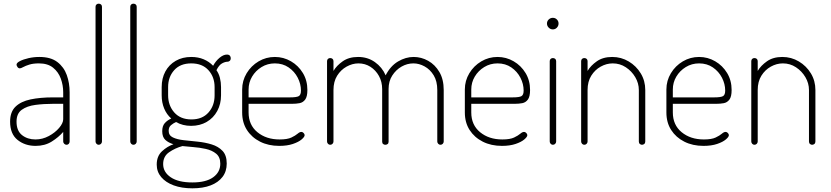

<svg xmlns="http://www.w3.org/2000/svg" viewBox="-20 -788 4522 1045"><path d="M174 6Q116 6 75.5 -26.5Q35 -59 35 -126Q35 -179 64.5 -207.5Q94 -236 146.5 -247Q199 -258 268 -258H324V-286Q324 -324 311 -360Q298 -396 269 -419.5Q240 -443 192 -443Q161 -443 140 -436.5Q119 -430 106.5 -423Q94 -416 88 -416Q80 -416 75 -423.5Q70 -431 70 -436Q70 -446 88.5 -455.5Q107 -465 135.5 -471.5Q164 -478 194 -478Q256 -478 292 -450.5Q328 -423 343.5 -379.5Q359 -336 359 -286V-18Q359 -11 354.5 -5.5Q350 0 342 0Q335 0 329.5 -5.5Q324 -11 324 -18V-70Q299 -41 261.5 -17.5Q224 6 174 6ZM173 -29Q211 -29 245.5 -47.5Q280 -66 302 -92Q324 -118 324 -139V-223H269Q218 -223 172.5 -217Q127 -211 98.5 -190.5Q70 -170 70 -126Q70 -76 100 -52.5Q130 -29 173 -29Z M517 0Q510 0 505 -5.5Q500 -11 500 -18V-751Q500 -759 505 -763.5Q510 -768 517 -768Q525 -768 530 -763.5Q535 -759 535 -751V-18Q535 -11 530 -5.5Q525 0 517 0Z M706 0Q699 0 694 -5.5Q689 -11 689 -18V-751Q689 -759 694 -763.5Q699 -768 706 -768Q714 -768 719 -763.5Q724 -759 724 -751V-18Q724 -11 719 -5.5Q714 0 706 0Z M1027 237Q969 237 925.5 221Q882 205 857.5 176Q833 147 833 108Q833 62 861.5 35.5Q890 9 924 -3Q897 -11 880 -26.5Q863 -42 863 -74Q863 -102 876.5 -117.5Q890 -133 912 -143Q887 -165 873.5 -197.5Q860 -230 860 -269V-314Q860 -362 880 -399Q900 -436 936.5 -457Q973 -478 1021 -478Q1058 -478 1088 -465.5Q1118 -453 1140 -430Q1154 -456 1175 -473.5Q1196 -491 1215 -491Q1226 -491 1231 -485Q1236 -479 1236 -471Q1236 -462 1230.5 -457Q1225 -452 1218 -452Q1205 -452 1188.5 -443Q1172 -434 1158 -406Q1171 -388 1177 -364Q1183 -340 1183 -314V-269Q1183 -222 1162.5 -184Q1142 -146 1105 -124.5Q1068 -103 1020 -103Q974 -103 938 -124Q923 -117 910.5 -106.5Q898 -96 898 -76Q898 -51 921 -40Q944 -29 980 -25Q1016 -21 1056 -17Q1096 -13 1132 -2Q1168 9 1191 33Q1214 57 1214 102Q1214 145 1191 175Q1168 205 1126.5 221Q1085 237 1027 237ZM1027 205Q1101 205 1140 177Q1179 149 1179 103Q1179 67 1156.5 48.5Q1134 30 1100 22.5Q1066 15 1031.5 12.5Q997 10 973 7Q933 18 900.5 40.5Q868 63 868 105Q868 149 909.5 177Q951 205 1027 205ZM1022 -138Q1081 -138 1114.5 -175.5Q1148 -213 1148 -269V-314Q1148 -369 1114.5 -406Q1081 -443 1021 -443Q961 -443 928 -406Q895 -369 895 -314V-270Q895 -214 928.5 -176Q962 -138 1022 -138Z M1500 6Q1441 6 1395.5 -17Q1350 -40 1324 -80.5Q1298 -121 1298 -176V-301Q1298 -349 1322.5 -389.5Q1347 -430 1387.5 -454Q1428 -478 1476 -478Q1523 -478 1563.5 -454.5Q1604 -431 1628.5 -390.5Q1653 -350 1653 -298Q1653 -262 1641 -246Q1629 -230 1610.5 -226.5Q1592 -223 1570 -223H1333V-176Q1333 -108 1381 -68.5Q1429 -29 1502 -29Q1544 -29 1566 -39.5Q1588 -50 1599.5 -60Q1611 -70 1620 -70Q1625 -70 1629 -67Q1633 -64 1635.5 -60Q1638 -56 1638 -52Q1638 -43 1621.5 -29Q1605 -15 1574 -4.5Q1543 6 1500 6ZM1333 -258H1558Q1595 -258 1606.5 -265Q1618 -272 1618 -295Q1618 -331 1600.5 -365Q1583 -399 1551 -421Q1519 -443 1476 -443Q1436 -443 1403.5 -423Q1371 -403 1352 -371Q1333 -339 1333 -301Z M1777 0Q1770 0 1765 -5.5Q1760 -11 1760 -18V-455Q1760 -463 1765 -467.5Q1770 -472 1777 -472Q1785 -472 1790 -467.5Q1795 -463 1795 -455V-402Q1812 -431 1845.5 -454.5Q1879 -478 1929 -478Q1981 -478 2020.5 -450Q2060 -422 2079 -378Q2105 -429 2146.5 -453.5Q2188 -478 2231 -478Q2273 -478 2310.5 -457Q2348 -436 2371.5 -396Q2395 -356 2395 -298V-18Q2395 -11 2390 -5.5Q2385 0 2377 0Q2370 0 2365 -5.5Q2360 -11 2360 -18V-298Q2360 -346 2340.5 -378Q2321 -410 2291 -426.5Q2261 -443 2230 -443Q2196 -443 2165.5 -425.5Q2135 -408 2115 -377Q2095 -346 2095 -304V-17Q2095 -8 2089.5 -4Q2084 0 2077 0Q2071 0 2065.5 -4Q2060 -8 2060 -17V-303Q2060 -343 2042.5 -374.5Q2025 -406 1996 -424.5Q1967 -443 1931 -443Q1898 -443 1866.5 -425.5Q1835 -408 1815 -376Q1795 -344 1795 -298V-18Q1795 -11 1790 -5.5Q1785 0 1777 0Z M2712 6Q2653 6 2607.5 -17Q2562 -40 2536 -80.5Q2510 -121 2510 -176V-301Q2510 -349 2534.5 -389.5Q2559 -430 2599.5 -454Q2640 -478 2688 -478Q2735 -478 2775.5 -454.5Q2816 -431 2840.5 -390.5Q2865 -350 2865 -298Q2865 -262 2853 -246Q2841 -230 2822.5 -226.5Q2804 -223 2782 -223H2545V-176Q2545 -108 2593 -68.5Q2641 -29 2714 -29Q2756 -29 2778 -39.5Q2800 -50 2811.5 -60Q2823 -70 2832 -70Q2837 -70 2841 -67Q2845 -64 2847.5 -60Q2850 -56 2850 -52Q2850 -43 2833.5 -29Q2817 -15 2786 -4.5Q2755 6 2712 6ZM2545 -258H2770Q2807 -258 2818.5 -265Q2830 -272 2830 -295Q2830 -331 2812.5 -365Q2795 -399 2763 -421Q2731 -443 2688 -443Q2648 -443 2615.5 -423Q2583 -403 2564 -371Q2545 -339 2545 -301Z M2989 0Q2982 0 2977 -5.5Q2972 -11 2972 -18V-455Q2972 -463 2977 -467.5Q2982 -472 2989 -472Q2997 -472 3002 -467.5Q3007 -463 3007 -455V-18Q3007 -11 3002 -5.5Q2997 0 2989 0ZM2989 -628Q2976 -628 2966.5 -637.5Q2957 -647 2957 -660Q2957 -673 2966.5 -682Q2976 -691 2989 -691Q3002 -691 3011 -682Q3020 -673 3020 -660Q3020 -647 3011 -637.5Q3002 -628 2989 -628Z M3160 0Q3153 0 3148 -5.5Q3143 -11 3143 -18V-455Q3143 -463 3148 -467.5Q3153 -472 3160 -472Q3168 -472 3173 -467.5Q3178 -463 3178 -455V-402Q3195 -431 3228.5 -454.5Q3262 -478 3312 -478Q3361 -478 3402 -453.5Q3443 -429 3467.5 -388.5Q3492 -348 3492 -298V-18Q3492 -9 3486.5 -4.5Q3481 0 3474 0Q3468 0 3462.5 -4.5Q3457 -9 3457 -18V-298Q3457 -335 3437.5 -368Q3418 -401 3386 -422Q3354 -443 3315 -443Q3281 -443 3249.5 -425.5Q3218 -408 3198 -376Q3178 -344 3178 -298V-18Q3178 -11 3173 -5.5Q3168 0 3160 0Z M3809 6Q3750 6 3704.5 -17Q3659 -40 3633 -80.5Q3607 -121 3607 -176V-301Q3607 -349 3631.5 -389.5Q3656 -430 3696.5 -454Q3737 -478 3785 -478Q3832 -478 3872.5 -454.5Q3913 -431 3937.5 -390.5Q3962 -350 3962 -298Q3962 -262 3950 -246Q3938 -230 3919.5 -226.5Q3901 -223 3879 -223H3642V-176Q3642 -108 3690 -68.5Q3738 -29 3811 -29Q3853 -29 3875 -39.5Q3897 -50 3908.5 -60Q3920 -70 3929 -70Q3934 -70 3938 -67Q3942 -64 3944.5 -60Q3947 -56 3947 -52Q3947 -43 3930.5 -29Q3914 -15 3883 -4.5Q3852 6 3809 6ZM3642 -258H3867Q3904 -258 3915.5 -265Q3927 -272 3927 -295Q3927 -331 3909.5 -365Q3892 -399 3860 -421Q3828 -443 3785 -443Q3745 -443 3712.5 -423Q3680 -403 3661 -371Q3642 -339 3642 -301Z M4086 0Q4079 0 4074 -5.5Q4069 -11 4069 -18V-455Q4069 -463 4074 -467.5Q4079 -472 4086 -472Q4094 -472 4099 -467.5Q4104 -463 4104 -455V-402Q4121 -431 4154.5 -454.5Q4188 -478 4238 -478Q4287 -478 4328 -453.5Q4369 -429 4393.5 -388.5Q4418 -348 4418 -298V-18Q4418 -9 4412.5 -4.5Q4407 0 4400 0Q4394 0 4388.5 -4.5Q4383 -9 4383 -18V-298Q4383 -335 4363.5 -368Q4344 -401 4312 -422Q4280 -443 4241 -443Q4207 -443 4175.5 -425.5Q4144 -408 4124 -376Q4104 -344 4104 -298V-18Q4104 -11 4099 -5.5Q4094 0 4086 0Z"/></svg>

Font: Dosis ExtraLight ExtraLight
Style: Regular
Weight: 250
Version: Version 3.001; ttfautohint (v1.8.2)